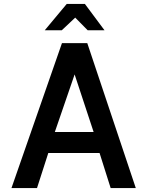

<svg xmlns="http://www.w3.org/2000/svg" viewBox="-20 -950 724 970"><path d="M38 0 293 -732H421L666 0H539L483 -177H224L167 0ZM257 -283H453L357 -574ZM206 -797 317 -930H409L508 -797H423L360 -861L292 -797Z"/></svg>

Font: Exo
Style: DemiBold
Weight: 600
Designer: Natanael Gama
Version: Version 1.00